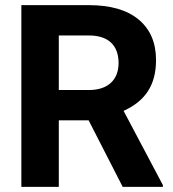

<svg xmlns="http://www.w3.org/2000/svg" viewBox="-20 -731 678 751"><path d="M460 0H617.2V-6.8L463.4 -297.4C548.8 -335.9 590.3 -398.9 590.3 -496.1C590.3 -564.5 567.4 -617.2 522 -654.8C476.6 -692.4 411.6 -710.9 327.6 -710.9H63.5V0H210V-260.3H326.7ZM210 -592.3H327.6C406.2 -592.3 443.8 -551.3 443.8 -484.4C443.8 -418.5 401.9 -378.9 328.1 -378.9H210Z"/></svg>

Font: Roboto
Style: Bold
Weight: 700
Designer: Google
Version: Version 2.137; 2017